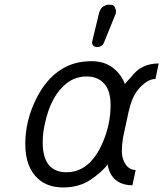

<svg xmlns="http://www.w3.org/2000/svg" viewBox="-20 -800 709 834"><path d="M165.5 -182.1Q165.5 -51.8 269 -51.8Q370.6 -51.8 426.3 -181.2Q460.4 -260.7 460.4 -343.8Q460.4 -405.8 432.6 -436.8Q404.8 -467.8 356.4 -467.8Q308.1 -467.8 270.5 -439Q201.2 -385.7 174.8 -262.2Q165.5 -220.2 165.5 -182.1ZM555.2 4.9Q465.3 3.4 448.2 -81.1L449.7 -87.4Q419.9 -49.8 371.1 -17.8Q322.3 14.2 254.6 14.2Q187 14.2 145.5 -23.4Q89.8 -73.7 89.8 -174.3Q89.8 -274.9 136.7 -369.6Q188.5 -475.1 274.4 -513.7Q319.8 -534.2 379.4 -534.2Q439 -534.2 480 -497.6Q508.3 -472.7 522.5 -435.1Q529.8 -444.8 549.3 -464.8Q591.8 -524.4 669.4 -524.4L655.3 -457Q618.2 -457 578.6 -409.2Q552.7 -377.4 538.6 -314.5L514.6 -203.1Q509.3 -170.9 509.3 -144Q509.3 -117.2 520 -95.7Q537.6 -61.5 569.3 -61.5ZM382.8 -604.5Q379.9 -611.3 379.9 -614Q379.9 -616.7 380.9 -621.6L411.1 -746.6Q418 -766.6 430.9 -773.2Q443.8 -779.8 450.2 -779.8Q456.5 -779.8 464.8 -778.8Q474.6 -777.8 479.2 -767.6Q483.9 -757.3 483.9 -752Q483.9 -746.6 483.4 -745.1Q482.9 -741.2 481.9 -738.8L432.1 -616.2Q424.3 -595.7 401.4 -595.7H398.4Q388.2 -597.2 382.8 -604.5Z"/></svg>

Font: Tuffy
Style: Italic
Weight: 400
Italic angle: -12°
Designer: Thatcher Ulrich, Karoly Barta and Michael Everson
Version: Version 001.271